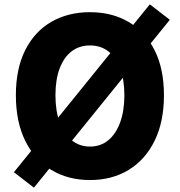

<svg xmlns="http://www.w3.org/2000/svg" viewBox="-20 -814 826 883"><path d="M136 49 44 -22 669 -794 761 -723ZM394 14Q293 14 216 -32.5Q139 -79 96 -166.5Q53 -254 53 -376Q53 -498 96 -583.5Q139 -669 216 -713.5Q293 -758 394 -758Q495 -758 571.5 -713Q648 -668 691 -583Q734 -498 734 -376Q734 -254 691 -166.5Q648 -79 571.5 -32.5Q495 14 394 14ZM394 -140Q443 -140 478 -169Q513 -198 532.5 -251Q552 -304 552 -376Q552 -448 532.5 -499.5Q513 -551 478 -578Q443 -605 394 -605Q345 -605 309.5 -578Q274 -551 254.5 -499.5Q235 -448 235 -376Q235 -304 254.5 -251Q274 -198 309.5 -169Q345 -140 394 -140Z"/></svg>

Font: Noto Sans KR Thin Black
Style: Regular
Weight: 900
Version: Version 2.004-H2;hotconv 1.0.118;makeotfexe 2.5.65603